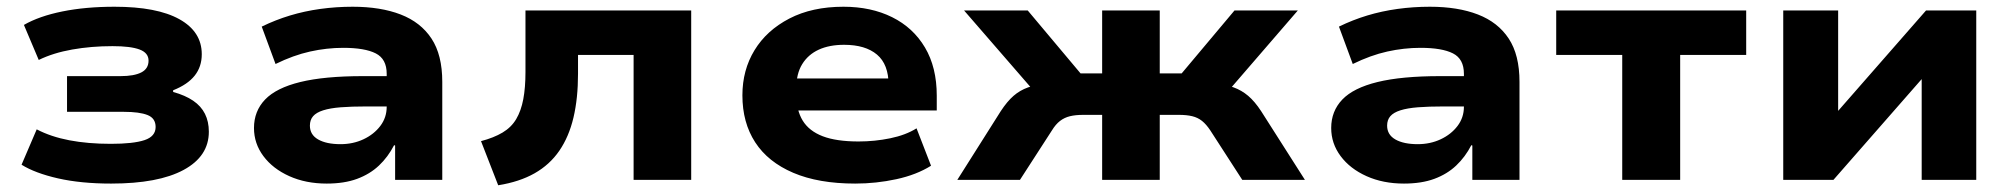

<svg xmlns="http://www.w3.org/2000/svg" viewBox="-20 -534 5978 570"><path d="M310 11Q220 11 152 -4.5Q84 -20 44 -45L89 -150Q131 -128 186 -117.5Q241 -107 309 -107Q376 -107 409 -118Q442 -129 442 -157Q442 -183 418 -192.5Q394 -202 348 -202H179V-308H338Q378 -308 399.5 -319Q421 -330 421 -354Q421 -377 394.5 -387Q368 -397 314 -397Q251 -397 194.5 -387Q138 -377 95 -356L51 -460Q96 -486 165 -500Q234 -514 320 -514Q446 -514 512.5 -477Q579 -440 579 -373Q579 -336 558 -309.5Q537 -283 494 -266V-261Q530 -251 553.5 -235Q577 -219 588.5 -196Q600 -173 600 -143Q600 -70 525 -29.5Q450 11 310 11Z M950 11Q888 11 839 -11Q790 -33 762 -70.5Q734 -108 734 -154Q734 -204 767 -238.5Q800 -273 871.5 -290.5Q943 -308 1058 -308H1150V-218H1068Q1023 -218 991.5 -215.5Q960 -213 939.5 -206.5Q919 -200 909.5 -189Q900 -178 900 -161Q900 -134 924.5 -120Q949 -106 991 -106Q1028 -106 1059 -120.5Q1090 -135 1109 -160Q1128 -185 1128 -217V-315Q1128 -359 1095.5 -375.5Q1063 -392 999 -392Q950 -392 900.5 -381Q851 -370 798 -344L757 -455Q798 -475 841 -488Q884 -501 931 -507.5Q978 -514 1027 -514Q1110 -514 1169.5 -491Q1229 -468 1261 -419.5Q1293 -371 1293 -291V0H1153V-102L1150 -103Q1132 -68 1105 -42.5Q1078 -17 1040 -3Q1002 11 950 11Z M1459 16 1408 -115Q1446 -125 1472 -140.5Q1498 -156 1512.5 -180.5Q1527 -205 1533.5 -239.5Q1540 -274 1540 -320V-503H2032V0H1861V-371H1696V-315Q1696 -242 1682.5 -185Q1669 -128 1640.5 -86.5Q1612 -45 1567 -19.5Q1522 6 1459 16Z M2519 11Q2410 11 2335 -21Q2260 -53 2222 -111.5Q2184 -170 2184 -251Q2184 -326 2220 -385Q2256 -444 2323.5 -479Q2391 -514 2484 -514Q2566 -514 2628.5 -483Q2691 -452 2726 -393Q2761 -334 2761 -250V-206H2319V-301H2634L2618 -282Q2618 -343 2583.5 -372Q2549 -401 2486 -401Q2442 -401 2410.5 -386.5Q2379 -372 2361.5 -343.5Q2344 -315 2344 -272V-255Q2344 -207 2363 -176Q2382 -145 2422.5 -129.5Q2463 -114 2529 -114Q2577 -114 2623 -123.5Q2669 -133 2701 -153L2744 -42Q2701 -15 2641 -2Q2581 11 2519 11Z M2822 0 2951 -204Q2970 -233 2989 -249.5Q3008 -266 3032 -274.5Q3056 -283 3088 -286L3071 -239L2842 -503H3031L3188 -316H3252V-503H3423V-316H3488L3645 -503H3833L3605 -239L3588 -286Q3619 -283 3642.5 -274.5Q3666 -266 3685.5 -249.5Q3705 -233 3724 -204L3854 0H3668L3573 -147Q3561 -165 3548.5 -175Q3536 -185 3519.5 -189Q3503 -193 3480 -193H3423V0H3252V-193H3196Q3173 -193 3156.5 -189Q3140 -185 3127 -175Q3114 -165 3103 -147L3008 0Z M4148 11Q4086 11 4037 -11Q3988 -33 3960 -70.5Q3932 -108 3932 -154Q3932 -204 3965 -238.5Q3998 -273 4069.5 -290.5Q4141 -308 4256 -308H4348V-218H4266Q4221 -218 4189.5 -215.5Q4158 -213 4137.5 -206.5Q4117 -200 4107.5 -189Q4098 -178 4098 -161Q4098 -134 4122.5 -120Q4147 -106 4189 -106Q4226 -106 4257 -120.5Q4288 -135 4307 -160Q4326 -185 4326 -217V-315Q4326 -359 4293.5 -375.5Q4261 -392 4197 -392Q4148 -392 4098.5 -381Q4049 -370 3996 -344L3955 -455Q3996 -475 4039 -488Q4082 -501 4129 -507.5Q4176 -514 4225 -514Q4308 -514 4367.5 -491Q4427 -468 4459 -419.5Q4491 -371 4491 -291V0H4351V-102L4348 -103Q4330 -68 4303 -42.5Q4276 -17 4238 -3Q4200 11 4148 11Z M4796 0V-371H4600V-503H5164V-371H4968V0Z M5274 0V-503H5437V-190H5424L5698 -503H5847V0H5685V-314H5698L5423 0Z"/></svg>

Font: Nunito Sans 7pt SemiExpanded ExtraBold
Style: Regular
Weight: 800
Width: 6
Designer: Vernon Adams
Foundry: Vernon Adams
Version: Version 3.101;gftools[0.9.27]